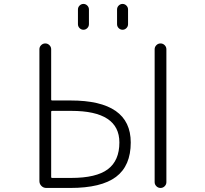

<svg xmlns="http://www.w3.org/2000/svg" viewBox="-20 -974 1040 973"><path d="M239.3 -468.8Q239.3 -464.8 244.1 -464.8H337.9Q642.6 -464.8 642.6 -252Q642.6 -133.8 567.9 -77.6Q493.2 -21.5 335.9 -21.5H214.8Q200.2 -21.5 189.9 -31.7Q179.7 -42 179.7 -56.6V-724.6Q179.7 -736.3 188.5 -745.1Q197.3 -753.9 209.5 -753.9Q221.7 -753.9 230.5 -745.1Q239.3 -736.3 239.3 -724.6ZM244.1 -412.1Q239.3 -412.1 239.3 -408.2V-76.2Q239.3 -72.3 244.1 -72.3H340.8Q467.8 -72.3 526.4 -116.2Q585 -160.2 585 -252Q585 -412.1 341.8 -412.1ZM763.7 -50.8V-724.6Q763.7 -736.3 772.5 -745.1Q781.2 -753.9 793.5 -753.9Q805.7 -753.9 814.5 -745.1Q823.2 -736.3 823.2 -724.6V-50.8Q823.2 -39.1 814.5 -30.3Q805.7 -21.5 793.5 -21.5Q781.2 -21.5 772.5 -30.3Q763.7 -39.1 763.7 -50.8ZM375 -851.6V-925.8Q375 -937.5 383.3 -945.8Q391.6 -954.1 402.8 -954.1Q414.1 -954.1 422.4 -945.8Q430.7 -937.5 430.7 -925.8V-851.6Q430.7 -839.8 422.4 -831.5Q414.1 -823.2 402.8 -823.2Q391.6 -823.2 383.3 -831.5Q375 -839.8 375 -851.6ZM573.2 -851.6V-925.8Q573.2 -937.5 581.5 -945.8Q589.8 -954.1 601.1 -954.1Q612.3 -954.1 620.6 -945.8Q628.9 -937.5 628.9 -925.8V-851.6Q628.9 -839.8 620.6 -831.5Q612.3 -823.2 601.1 -823.2Q589.8 -823.2 581.5 -831.5Q573.2 -839.8 573.2 -851.6Z"/></svg>

Font: Gen Jyuu Gothic L Monospace Light
Style: Regular
Weight: 300
Designer: [Source Han Sans]
Ryoko NISHIZUKA  (kana & ideographs); Paul D. Hunt (Latin, Greek & Cyrillic); Wenlong ZHANG  (bopomofo
Version: Version 1.002.20150607